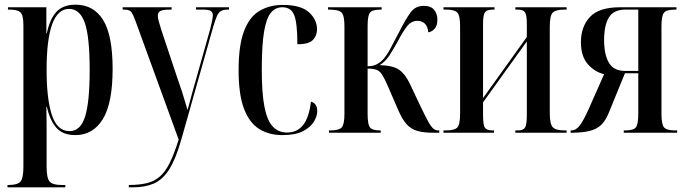

<svg xmlns="http://www.w3.org/2000/svg" viewBox="-20 -567 2935 820"><path d="M12 233V223H17Q55 223 67.5 208.5Q80 194 80 144V-458Q80 -504 66.5 -515Q53 -526 22 -526H14V-536H178V-425H180Q193 -487 221.5 -517Q250 -547 303 -547Q380 -547 420.5 -481.5Q461 -416 461 -273Q461 -126 419 -58Q377 10 302 10Q249 10 221.5 -20.5Q194 -51 180 -111H178Q179 -75 179 -40.5Q179 -6 179 29V144Q179 194 192 208.5Q205 223 242 223H259V233ZM277 -7Q324 -7 343.5 -69.5Q363 -132 363 -267Q363 -411 342 -470Q321 -529 275 -529Q179 -529 179 -268Q179 -145 201.5 -76Q224 -7 277 -7Z M530 223Q574 223 606 215.5Q638 208 662 187.5Q686 167 705 128.5Q724 90 743 29L561 -471Q548 -507 540 -516.5Q532 -526 510 -526H504V-536H713V-526H707Q676 -526 665 -520Q654 -514 654 -500Q654 -490 658.5 -474.5Q663 -459 669 -439L738 -232Q750 -198 756 -179.5Q762 -161 767 -144Q772 -127 781 -97Q788 -121 796.5 -154Q805 -187 815 -220L878 -444Q889 -487 889 -502Q889 -514 880.5 -520Q872 -526 844 -526H817V-536H958V-526H953Q935 -526 924.5 -520.5Q914 -515 907 -499.5Q900 -484 891 -454L754 30Q730 114 702 157.5Q674 201 636.5 217Q599 233 548 233H530Z M1186 10Q1130 10 1088 -15.5Q1046 -41 1022.5 -101.5Q999 -162 999 -268Q999 -374 1022.5 -435Q1046 -496 1089 -521Q1132 -546 1188 -546Q1265 -546 1299.5 -514.5Q1334 -483 1334 -442Q1334 -416 1317 -397Q1300 -378 1250 -378Q1250 -469 1236.5 -502.5Q1223 -536 1186 -536Q1157 -536 1137.5 -513.5Q1118 -491 1108 -433Q1098 -375 1098 -269Q1098 -169 1109.5 -110.5Q1121 -52 1145 -26.5Q1169 -1 1206 -1Q1249 -1 1274.5 -33Q1300 -65 1308 -133Q1322 -129 1328.5 -118.5Q1335 -108 1335 -93Q1335 -72 1321 -48Q1307 -24 1274.5 -7Q1242 10 1186 10Z M1385 0V-10H1389Q1428 -10 1439.5 -23Q1451 -36 1451 -80V-456Q1451 -500 1439 -513Q1427 -526 1385 -526H1381V-536H1610V-526H1607Q1570 -526 1560 -513Q1550 -500 1550 -456V-284Q1574 -284 1590 -293Q1606 -302 1617 -314Q1632 -331 1648 -360.5Q1664 -390 1685 -431Q1713 -486 1733.5 -514Q1754 -542 1790 -542Q1821 -542 1834.5 -524.5Q1848 -507 1848 -484Q1848 -457 1836 -444Q1824 -431 1809 -429Q1807 -454 1794.5 -466Q1782 -478 1763 -478Q1737 -478 1719 -455.5Q1701 -433 1678 -389Q1659 -355 1643 -330Q1627 -305 1602 -289Q1660 -287 1686 -268Q1712 -249 1731 -208L1775 -115Q1796 -71 1808.5 -48.5Q1821 -26 1830.5 -18Q1840 -10 1851 -10H1856V0H1832Q1791 0 1763.5 -7.5Q1736 -15 1716.5 -36.5Q1697 -58 1679 -101L1640 -191Q1625 -227 1614 -245Q1603 -263 1589 -268.5Q1575 -274 1550 -274V-80Q1550 -36 1560 -23Q1570 -10 1603 -10H1606V0Z M1874 0V-10H1886Q1920 -10 1932.5 -22Q1945 -34 1945 -82V-454Q1945 -502 1932.5 -514Q1920 -526 1886 -526H1874V-536H2092V-526H2085Q2060 -526 2051.5 -515Q2043 -504 2043 -464V-148L2230 -409V-465Q2230 -503 2222 -514.5Q2214 -526 2191 -526H2181V-536H2400V-526H2390Q2354 -526 2341 -513.5Q2328 -501 2328 -454V-84Q2328 -37 2341 -23.5Q2354 -10 2390 -10H2400V0H2181V-10H2192Q2215 -10 2222.5 -22.5Q2230 -35 2230 -76V-390L2043 -130V-74Q2043 -32 2051.5 -21Q2060 -10 2084 -10H2090V0Z M2417 0V-10H2420Q2440 -10 2456 -31Q2472 -52 2494 -101L2560 -250Q2519 -260 2490 -293.5Q2461 -327 2461 -387Q2461 -453 2499.5 -494.5Q2538 -536 2629 -536H2869V-526H2863Q2826 -526 2815.5 -512.5Q2805 -499 2805 -455V-81Q2805 -36 2816 -23Q2827 -10 2863 -10H2872V0H2644V-10H2651Q2685 -10 2695.5 -23Q2706 -36 2706 -81V-254H2649L2579 -83Q2566 -51 2547 -33Q2528 -15 2497 -7.5Q2466 0 2417 0ZM2650 -264H2706V-526H2650Q2601 -526 2580.5 -492.5Q2560 -459 2560 -396Q2560 -334 2580.5 -299Q2601 -264 2650 -264Z"/></svg>

Font: Noto Serif Display ExtraCondensed Medium
Style: Regular
Weight: 500
Width: 2
Designer: Monotype Design Team
Foundry: Monotype Imaging Inc.
Version: Version 2.009